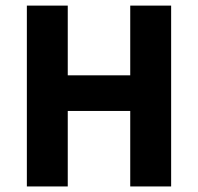

<svg xmlns="http://www.w3.org/2000/svg" viewBox="-20 -672 714 692"><path d="M76.8 0V-651.8H224.2V-400.5H449.4V-651.8H596.8V0H449.4V-272.1H224.2V0Z"/></svg>

Font: Source Sans 3 VF
Style: Regular
Weight: 200
Designer: Paul D. Hunt
Foundry: Adobe
Version: Version 3.046;hotconv 1.0.118;makeotfexe 2.5.65603